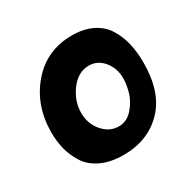

<svg xmlns="http://www.w3.org/2000/svg" viewBox="-122 -635 775 771"><g transform="rotate(-30 266.0 -250.0)"><path d="M35 -213Q35 -337 109 -423.5Q183 -510 301 -510Q355 -510 394.5 -490.5Q434 -471 455.5 -436.5Q477 -402 486.5 -361.5Q496 -321 496 -272Q496 -134 425.5 -62Q355 10 242 10Q182 10 139 -10.5Q96 -31 74.5 -65.5Q53 -100 44 -136Q35 -172 35 -213ZM178 -221Q178 -171 209 -135Q240 -99 283 -99Q320 -99 347 -129.5Q374 -160 384 -194.5Q394 -229 394 -259Q394 -304 367 -337.5Q340 -371 299 -371Q249 -371 213.5 -323.5Q178 -276 178 -221Z"/></g></svg>

Font: Gorditas
Style: Regular
Weight: 400
Designer: Gustavo Dipre (gbrenda1987@gmail.com)
Foundry: Gustavo Dipre (gbrenda1987@gmail.com)
Version: Version 1.001